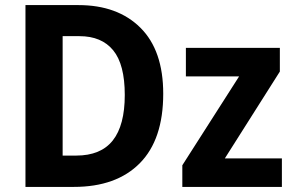

<svg xmlns="http://www.w3.org/2000/svg" viewBox="-20 -734 1154 754"><path d="M621 -366Q621 -186 529 -93Q437 0 270 0H80V-714H288Q442 -714 531.5 -625Q621 -536 621 -366ZM470 -361Q470 -481 424.5 -536.5Q379 -592 292 -592H226V-123H279Q376 -123 423 -182.5Q470 -242 470 -361ZM1087 0H696V-85L919 -434H710V-546H1079V-453L863 -112H1087Z"/></svg>

Font: Noto Sans SemiCondensed
Style: Bold
Weight: 700
Width: 4
Designer: Monotype Design Team
Foundry: Monotype Imaging Inc.
Version: Version 2.013; ttfautohint (v1.8.4.7-5d5b)